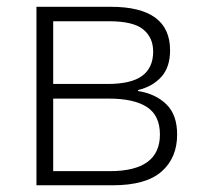

<svg xmlns="http://www.w3.org/2000/svg" viewBox="-20 -551 606 571"><path d="M485.8 -401.4Q485.8 -351.1 459.7 -322.3Q433.6 -293.5 390.6 -283.2V-280.3Q442.9 -272 474.9 -240.7Q506.8 -209.5 506.8 -150.9Q506.8 -81.5 460.4 -40.8Q414.1 0 315.4 0H88.4V-530.8H309.6Q485.8 -530.8 485.8 -401.4ZM435.5 -397.5Q435.5 -439.5 405.8 -463.6Q376 -487.8 304.7 -487.8H138.2V-301.3H299.8Q370.1 -301.3 402.8 -325.4Q435.5 -349.6 435.5 -397.5ZM455.6 -150.9Q455.6 -207.5 417 -232.7Q378.4 -257.8 303.7 -257.8H138.2V-42H306.6Q455.6 -42 455.6 -150.9Z"/></svg>

Font: Open Sans Light
Style: Regular
Weight: 300
Designer: Monotype Design Team
Foundry: Monotype Imaging Inc.
Version: Version 3.000; ttfautohint (v1.8.4)